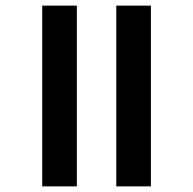

<svg xmlns="http://www.w3.org/2000/svg" viewBox="-20 -662 686 682"><path d="M253 -642V0H130V-642ZM516 -642V0H393V-642Z"/></svg>

Font: Ek Mukta
Style: Bold
Weight: 700
Designer: Girish Dalvi and Yashodeep Gholap
Foundry: Ek Type
Version: Version 2.538;PS 1.002;hotconv 16.6.51;makeotf.lib2.5.65220;